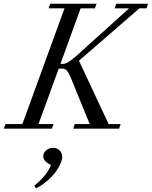

<svg xmlns="http://www.w3.org/2000/svg" viewBox="-66 -683 806 1019"><path d="M-45.9 0 -36.6 -24.4H52.7L276.4 -638.7H191.9L200.7 -663.1H446.3L437.5 -638.7H361.8L254.9 -344.2H271.5Q292 -344.2 339.8 -386.7L619.1 -638.7H542L550.8 -663.1H719.7L711.4 -638.7H673.8L353 -360.8L510.7 -24.4H574.2L565.9 0H322.8L330.6 -24.4H410.2L312.5 -263.7Q299.8 -295.4 290 -307.1Q280.3 -318.8 265.6 -318.8H245.6L138.2 -24.4H218.3L209.5 0ZM124.5 316.4 116.2 302.2Q182.6 249 204.6 192.4Q163.6 173.8 163.6 147Q163.6 127.9 179 114.7Q194.3 101.6 215.8 101.6Q237.3 101.6 250.7 115.7Q264.2 129.9 264.2 149.4Q264.2 176.8 234.9 221.2Q216.3 249.5 185.3 276.4Q154.3 303.2 124.5 316.4Z"/></svg>

Font: Elstob 18pt
Style: Italic
Weight: 400
Italic angle: -20°
Designer: Peter S. Baker
Version: Version 1.015